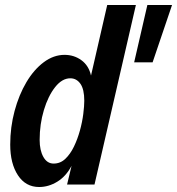

<svg xmlns="http://www.w3.org/2000/svg" viewBox="-20 -740 710 770"><path d="M249 0 267 -75Q245 -33 210 -11.5Q175 10 137 10Q83 10 52 -37Q21 -84 21 -160Q21 -230 38.5 -295Q56 -360 86 -410.5Q116 -461 155.5 -490.5Q195 -520 239 -520Q277 -520 306.5 -498.5Q336 -477 345 -437L410 -720H525L359 0ZM195 -84Q222 -84 242 -103Q262 -122 276.5 -152Q291 -182 300.5 -216.5Q310 -251 314 -283Q318 -315 318 -336Q318 -382 302.5 -404Q287 -426 262 -426Q229 -426 201 -390.5Q173 -355 156 -298.5Q139 -242 139 -179Q139 -137 154 -110.5Q169 -84 195 -84ZM592 -490H518L571 -720H670Z"/></svg>

Font: Instrument Sans Condensed SemiBold Italic
Style: Regular
Weight: 600
Width: 3
Italic angle: -13°
Designer: Rodrigo Fuenzalida
Foundry: fragTYPE
Version: Version 1.000; ttfautohint (v1.8.4.7-5d5b);gftools[0.9.28]